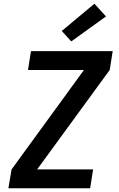

<svg xmlns="http://www.w3.org/2000/svg" viewBox="-20 -1009 640 1029"><path d="M25 0 42 -101 430 -634H130L146 -735H584L568 -634L179 -101H479L463 0ZM362 -787 311 -843 486 -989 548 -921Z"/></svg>

Font: Iosevka SS04 Extended
Style: Bold Italic
Weight: 700
Width: 7
Italic angle: -9°
Monospace: yes
Designer: Belleve Invis
Foundry: Belleve Invis
Version: Version 19.0.0; ttfautohint (v1.8.4)